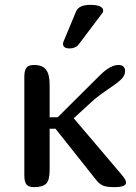

<svg xmlns="http://www.w3.org/2000/svg" viewBox="-20 -769 558 789"><path d="M303 -586Q290 -570 266 -570Q239 -570 239 -589Q239 -594 241 -598L293 -723Q305 -749 350 -749Q404 -749 404 -725Q404 -719 401 -716ZM184 -287H217L392 -461Q434 -502 466 -502Q494 -502 494 -477Q494 -459 479 -444Q464 -429 427.5 -404.5Q391 -380 367 -360Q347 -342 283 -283L480 -51Q498 -30 498 -19Q498 0 450 0Q417 0 402 -7Q387 -14 374 -31L208 -240H184V-71Q184 -28 169.5 -14Q155 0 120 0Q97 0 88.5 -11.5Q80 -23 80 -47V-455Q80 -479 88.5 -490.5Q97 -502 120 -502Q154 -502 169 -483Q184 -464 184 -420Z"/></svg>

Font: Marmelad
Style: Regular
Weight: 400
Designer: Manvel Shmavonyan
Foundry: Cyreal
Version: Version 1.001;PS 001.001;hotconv 1.0.88;makeotf.lib2.5.64775